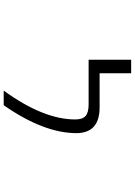

<svg xmlns="http://www.w3.org/2000/svg" viewBox="135 -865 730 1040"><g transform="rotate(90 500.0 -345.0)"><path d="M561.5 -519.5Q700.2 -519.5 701.2 -394.5Q701.2 -216.8 549.8 0H470.7Q627 -214.8 627 -387.7Q627 -426.8 608.4 -443.4Q589.8 -460 545.9 -460H303.7V-690.4H377V-519.5Z"/></g></svg>

Font: GenEi Gothic M SemiLight
Style: Regular
Weight: 350
Designer: o_tamon (Modified); [Source Han Sans]
Ryoko NISHIZUKA  (kana & ideographs); Paul D. Hunt (Latin, Greek & Cyrillic); Wenl
Version: Version 1.1a;Original Version 1.004